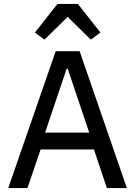

<svg xmlns="http://www.w3.org/2000/svg" viewBox="-20 -959 689 979"><path d="M525 0 459 -197H187L120 0H22L264 -698H386L627 0ZM325 -609H320L210 -283H435ZM377 -939 492 -793 443 -757 325 -873 207 -757 158 -793 273 -939Z"/></svg>

Font: IBM Plex Sans Arabic Text
Style: Regular
Weight: 450
Designer: Mike Abbink, Paul van der Laan, Pieter van Rosmalen, Wael Morcos, Khajak Apelian
Foundry: Bold Monday
Version: Version 1.2